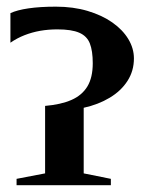

<svg xmlns="http://www.w3.org/2000/svg" viewBox="-20 -542 432 562"><path d="M28.5 0V-18.5L112 -34.5V-232Q158.5 -236 189.2 -249.5Q220 -263 235.8 -289Q251.5 -315 251.5 -357Q251.5 -393 243 -414.8Q234.5 -436.5 212 -446.2Q189.5 -456 148 -456Q121.5 -456 97.5 -451.8Q73.5 -447.5 51.8 -439Q30 -430.5 10.5 -417V-503.5Q29.5 -512.5 63.2 -517.5Q97 -522.5 143.5 -522.5Q194.5 -522.5 236.5 -510Q278.5 -497.5 308.8 -476.2Q339 -455 355.5 -427.8Q372 -400.5 372 -371Q372 -334.5 353.2 -305.2Q334.5 -276 301.2 -256Q268 -236 225 -226.5V-34.5L304.5 -18.5V0Z"/></svg>

Font: Merriweather 144pt SemiBold
Style: Regular
Weight: 600
Version: Version 2.100